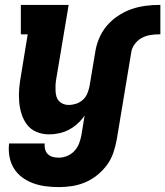

<svg xmlns="http://www.w3.org/2000/svg" viewBox="-20 -540 674 783"><path d="M220 223Q192 223 165.5 219.5Q139 216 114.5 207Q90 198 69.5 182.5Q49 167 36 145.5Q23 124 18.5 98Q14 72 17 45H162Q161 57 164 69Q167 81 175.5 89Q184 97 195.5 100Q207 103 220 103Q237 103 254 96Q271 89 283.5 75.5Q296 62 302.5 45Q309 28 312 11L325 -69Q313 -51 296.5 -36Q280 -21 261 -11Q242 -1 221 3.5Q200 8 180 8Q153 8 129 -2Q105 -12 90 -32Q75 -52 67.5 -76.5Q60 -101 58 -127.5Q56 -154 58.5 -181Q61 -208 66 -235L93 -400H65V-520H260L209 -216Q207 -204 206.5 -192.5Q206 -181 206.5 -169.5Q207 -158 210 -147Q213 -136 220.5 -128Q228 -120 238 -116Q248 -112 260 -112Q275 -112 290.5 -117Q306 -122 318 -133Q330 -144 336 -158.5Q342 -173 345 -188L368 -325Q372 -354 383.5 -382Q395 -410 414.5 -433.5Q434 -457 460 -474.5Q486 -492 514 -502Q542 -512 571.5 -516Q601 -520 629 -520H634V-400H629Q611 -400 592.5 -397Q574 -394 557.5 -385Q541 -376 529 -359.5Q517 -343 515 -325L456 30Q451 57 442 83.5Q433 110 416 133Q399 156 376 174.5Q353 193 326.5 204Q300 215 273 219Q246 223 220 223Z"/></svg>

Font: Iosevka Etoile Heavy
Style: Italic
Weight: 900
Italic angle: -9°
Designer: Belleve Invis
Foundry: Belleve Invis
Version: Version 22.1.2; ttfautohint (v1.8.4)